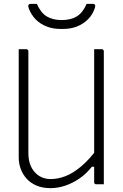

<svg xmlns="http://www.w3.org/2000/svg" viewBox="-20 -955 640 995"><path d="M518 0Q511 0 505 0Q499 0 492.5 0Q486 0 479 0Q477 0 475 -0.5Q473 -1 472 -2Q471 -3 470 -4Q469 -5 468.5 -7Q468 -9 468 -11Q468 -97 468 -183Q468 -269 468 -355.5Q468 -442 468 -528Q468 -614 468 -700Q475 -700 481.5 -700Q488 -700 494.5 -700Q501 -700 507 -700Q511 -700 513 -698.5Q515 -697 516.5 -695Q518 -693 518 -689Q518 -616 518 -542Q518 -468 518 -394.5Q518 -321 518 -247.5Q518 -174 518 -100Q518 -75 518 -50Q518 -25 518 0ZM241 20Q201 20 170 7Q139 -6 118.5 -28.5Q98 -51 87.5 -79.5Q77 -108 77 -139Q77 -216 77 -293Q77 -370 77 -447Q77 -524 77 -601Q77 -626 77 -650.5Q77 -675 77 -700Q87 -700 96.5 -700Q106 -700 116 -700Q120 -700 122 -698.5Q124 -697 125.5 -695Q127 -693 127 -689Q127 -602 127 -513.5Q127 -425 127 -337.5Q127 -250 127 -162Q127 -100 159.5 -63.5Q192 -27 243 -27Q280 -27 319 -42Q358 -57 400.5 -92.5Q443 -128 489 -190V-91H456Q428 -55 392.5 -30.5Q357 -6 318.5 7Q280 20 241 20ZM429 -935Q437 -935 444.5 -935Q452 -935 460 -935Q470 -935 472.5 -929Q475 -923 471 -912Q460 -879 436 -855Q412 -831 379.5 -818Q347 -805 307 -805H293Q254 -805 221 -818Q188 -831 164.5 -855Q141 -879 129 -912Q125 -923 127.5 -929Q130 -935 140 -935Q148 -935 155.5 -935Q163 -935 171 -935Q191 -889 222 -870Q253 -851 300 -851Q347 -851 378 -870Q409 -889 429 -935Z"/></svg>

Font: Recursive Monospace Light
Style: Regular
Weight: 300
Version: Version 1.047